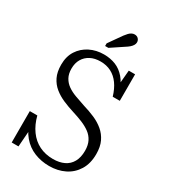

<svg xmlns="http://www.w3.org/2000/svg" viewBox="-221 -1015 993 1129"><g transform="rotate(30 275.5 -451.0)"><path d="M300 -37Q343 -37 374.5 -52Q406 -67 423 -97.5Q440 -128 440 -173Q440 -211 426.5 -237.5Q413 -264 389 -281.5Q365 -299 333.5 -312Q302 -325 266 -336Q227 -348 191 -363.5Q155 -379 126.5 -402Q98 -425 81.5 -459Q65 -493 65 -542Q65 -598 90.5 -637.5Q116 -677 159 -698.5Q202 -720 254 -720Q298 -720 334 -705.5Q370 -691 398 -658.5Q426 -626 444 -571L415 -573L427 -710H470V-530H422Q408 -577 385 -609Q362 -641 330 -657.5Q298 -674 258 -674Q218 -674 189.5 -659Q161 -644 145 -617Q129 -590 129 -552Q129 -517 142.5 -492.5Q156 -468 179.5 -451.5Q203 -435 234.5 -423.5Q266 -412 302 -400Q343 -388 380 -372Q417 -356 445.5 -332Q474 -308 490.5 -273.5Q507 -239 507 -189Q507 -125 479.5 -80.5Q452 -36 405.5 -13Q359 10 301 10Q247 10 200 -9Q153 -28 119 -68Q85 -108 67 -172L100 -160L88 0H42V-213H93Q107 -158 136 -118Q165 -78 206.5 -57.5Q248 -37 300 -37ZM296 -872 234 -784V-766H256L337 -820Q353 -830 363.5 -839Q374 -848 380 -858Q386 -868 386 -878Q386 -892 376.5 -902Q367 -912 351 -912Q341 -912 331.5 -907Q322 -902 314 -893.5Q306 -885 296 -872Z"/></g></svg>

Font: Roboto Serif 28pt Condensed Light
Style: Regular
Weight: 300
Width: 3
Designer: Greg Gazdowicz
Foundry: Commercial Type
Version: Version 1.008